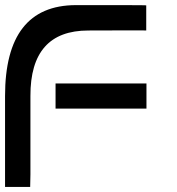

<svg xmlns="http://www.w3.org/2000/svg" viewBox="-20 -741 701 761"><path d="M99.6 0Q75.2 0 0 0Q0 0 0 -134.8Q0 -269.5 0 -360.4Q0 -719.7 280.3 -720.7Q373 -720.7 435.5 -720.7Q560.5 -720.7 559.6 -719.7Q559.6 -686.5 559.6 -620.1Q560.5 -621.1 330.1 -620.1Q99.6 -620.1 100.6 -360.4Q100.6 -99.6 100.6 -49.8Q99.6 0 99.6 0ZM560.5 -410.2Q470.7 -410.2 200.2 -410.2Q200.2 -385.7 200.2 -310.5Q290 -310.5 560.5 -310.5Q560.5 -335 560.5 -410.2Z"/></svg>

Font: Encounter VC
Style: Regular
Weight: 400
Designer: Silver Alicorn
Version: Version 1.0